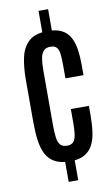

<svg xmlns="http://www.w3.org/2000/svg" viewBox="-106 -915 630 1089"><g transform="rotate(-10 209.5 -370.5)"><path d="M197.8 -738.3V-862.8H252.9V-737.3ZM197.8 122.1V-2.4H252.9V122.1ZM227.5 8.8Q173.8 8.8 140.4 -9Q106.9 -26.9 89.4 -60.5Q71.8 -94.2 65.4 -141.4Q59.1 -188.5 59.1 -246.6V-489.7Q59.1 -564.9 72 -621.3Q85 -677.7 121.6 -709.5Q158.2 -741.2 230 -741.2Q278.3 -741.2 309.1 -725.3Q339.8 -709.5 356.4 -679.9Q373 -650.4 379.4 -608.9Q385.7 -567.4 385.7 -516.6V-459.5H281.7V-528.3Q281.7 -568.4 279.1 -595.7Q276.4 -623 265.1 -637Q253.9 -650.9 228.5 -650.9Q202.1 -650.9 188.7 -636Q175.3 -621.1 170.7 -592.8Q166 -564.5 166 -525.9V-210.4Q166 -167.5 169.9 -138.7Q173.8 -109.9 186.8 -95.7Q199.7 -81.5 225.6 -81.5Q251.5 -81.5 263.2 -96.7Q274.9 -111.8 278.3 -140.4Q281.7 -168.9 281.7 -208.5V-282.7H385.7V-230Q385.7 -176.3 379.6 -132.6Q373.5 -88.9 356.9 -57.4Q340.3 -25.9 308.8 -8.5Q277.3 8.8 227.5 8.8Z"/></g></svg>

Font: Antonio Medium
Style: Regular
Weight: 500
Designer: Vernon Adams
Foundry: Vernon Adams
Version: Version 1.002